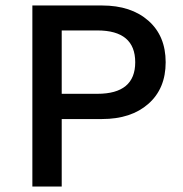

<svg xmlns="http://www.w3.org/2000/svg" viewBox="-20 -680 667 700"><path d="M352 -660Q458 -660 521 -604.5Q584 -549 584 -453Q584 -357 521 -301.5Q458 -246 352 -246H205V0H98V-660ZM335 -338Q473 -338 473 -453Q473 -569 335 -569H205V-338Z"/></svg>

Font: Elaine Sans Medium
Style: Regular
Weight: 500
Designer: Wei Huang
Foundry: Wei Huang
Version: Version 2.001;December 24, 2019;FontCreator 12.0.0.2547 64-b